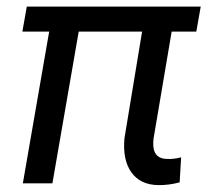

<svg xmlns="http://www.w3.org/2000/svg" viewBox="-20 -548 623 574"><path d="M566.9 -453.6H493.2L439 -133.3Q437.5 -120.6 438.5 -109.9Q441.9 -72.8 480.5 -72.8Q498.5 -71.8 521.5 -77.6L517.1 -2.9Q484.9 5.9 452.6 5.4Q399.4 4.4 372.8 -32.7Q346.2 -69.8 352.1 -134.8L404.8 -453.6H215.3L136.7 0H48.3L127 -453.6H46.9L60.1 -528.3H580.1Z"/></svg>

Font: Roboto
Style: Italic
Weight: 400
Italic angle: -12°
Designer: Google
Version: Version 2.134; 2016; ttfautohint (v1.6)